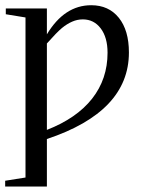

<svg xmlns="http://www.w3.org/2000/svg" viewBox="-23 -491 543 728"><path d="M154.8 216.3H-3.4V194.3L73.7 182.1V-424.8L-1 -437V-459H154.8V-360.8Q221.2 -471.2 322.8 -471.2Q389.2 -471.2 427.5 -423.6Q465.8 -376 465.8 -292Q465.8 -67.4 154.8 36.1ZM154.8 1.5Q267.6 -42.5 326.2 -116.9Q384.8 -191.4 384.8 -291Q384.8 -349.1 358.9 -383.3Q333 -417.5 291 -417.5Q270 -417.5 250.5 -408.9Q231 -400.4 211.9 -384.8Q192.9 -369.1 154.8 -326.2Z"/></svg>

Font: Liberation Serif
Style: Regular
Weight: 400
Designer: Steve Matteson
Foundry: Ascender Corporation
Version: Version 2.1.5